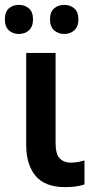

<svg xmlns="http://www.w3.org/2000/svg" viewBox="-36 -761 392 791"><path d="M233 10Q149 10 110.5 -36.5Q72 -83 72 -163V-543H193V-172Q193 -126 210 -108.5Q227 -91 255 -91Q271 -91 284.5 -93.5Q298 -96 312 -100V-1Q279 10 233 10ZM-16 -681Q-16 -712 0.5 -726.5Q17 -741 42 -741Q66 -741 83 -726.5Q100 -712 100 -681Q100 -651 83 -636Q66 -621 42 -621Q17 -621 0.5 -636Q-16 -651 -16 -681ZM170 -681Q170 -712 187 -726.5Q204 -741 229 -741Q253 -741 270 -726.5Q287 -712 287 -681Q287 -651 270 -636Q253 -621 229 -621Q204 -621 187 -636Q170 -651 170 -681Z"/></svg>

Font: Noto Sans SemiCondensed SemiBold
Style: Regular
Weight: 600
Width: 4
Designer: Monotype Design Team
Foundry: Monotype Imaging Inc.
Version: Version 2.013; ttfautohint (v1.8.4.7-5d5b)